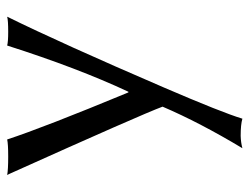

<svg xmlns="http://www.w3.org/2000/svg" viewBox="-102 -370 709 546"><g transform="rotate(-90 253.0 -97.5)"><path d="M27.8 -432.1Q42.5 -429.2 80.1 -429.2Q116.2 -429.2 128.9 -432.1Q162.6 -329.1 262.7 -87.4H264.6Q332 -231.4 396 -432.1Q406.7 -429.2 435.1 -429.2Q467.8 -429.2 478 -432.1Q401.9 -277.3 276.4 14.2Q205.6 178.7 188 236.8Q171.4 231.9 139.2 231.9Q120.6 232.4 104 236.8Q176.8 115.7 222.2 9.8Q199.7 -50.8 30.8 -426.3Q28.8 -429.7 27.8 -432.1Z"/></g></svg>

Font: Linux Biolinum O
Style: Regular
Weight: 400
Designer: Philipp H. Poll
Foundry: Philipp H. Poll
Version: Version 1.0.4